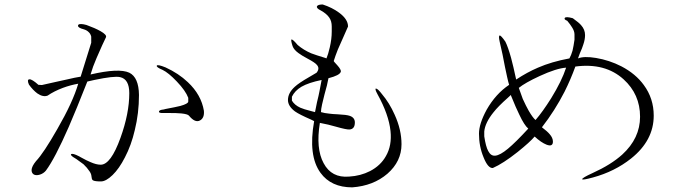

<svg xmlns="http://www.w3.org/2000/svg" viewBox="-20 -808 3040 852"><path d="M363.3 -697.3 350.6 -700.2Q327.1 -704.1 326.2 -694.3Q325.2 -684.6 352.5 -677.7Q365.2 -673.8 373 -666Q381.8 -658.2 384.8 -645.5V-618.2L337.9 -467.8Q312.5 -463.9 280.3 -456.1Q260.7 -452.1 226.6 -444.3L166 -430.7L150.4 -431.6Q122.1 -457 110.4 -456.1Q98.6 -455.1 108.4 -432.6Q126 -408.2 145.5 -393.6Q170.9 -376 191.4 -383.8Q219.7 -403.3 258.8 -418Q293 -430.7 327.1 -436.5Q303.7 -355.5 234.4 -235.4Q173.8 -128.9 139.6 -92.8Q121.1 -70.3 120.1 -53.7Q120.1 -39.1 130.9 -33.2Q141.6 -28.3 157.2 -33.2Q172.9 -38.1 183.6 -50.8Q223.6 -104.5 285.2 -245.1Q318.4 -321.3 367.2 -445.3L368.2 -446.3L398.4 -453.1Q486.3 -471.7 512.7 -465.8Q553.7 -457 553.7 -394.5Q553.7 -304.7 514.6 -196.3Q471.7 -77.1 426.8 -77.1Q407.2 -77.1 380.9 -88.9Q366.2 -94.7 337.9 -110.4L331.1 -114.3Q302.7 -128.9 295.9 -124Q290 -119.1 313.5 -105.5L318.4 -102.5Q340.8 -86.9 350.6 -79.1Q366.2 -64.5 377.9 -46.9Q382.8 -40 384.8 -32.2Q385.7 -28.3 386.7 -20.5Q387.7 -10.7 392.6 -7.8Q400.4 -2.9 427.7 -2.9Q450.2 -2.9 479.5 -31.2Q508.8 -59.6 534.2 -109.4Q562.5 -163.1 578.1 -230.5Q596.7 -305.7 596.7 -386.7Q595.7 -464.8 553.7 -485.4Q507.8 -506.8 381.8 -477.5Q391.6 -511.7 408.2 -549.8Q418 -572.3 433.6 -607.4L450.2 -642.6Q455.1 -653.3 425.8 -669.9Q401.4 -683.6 363.3 -697.3ZM815.4 -374V-357.4Q815.4 -347.7 780.3 -337.9Q760.7 -333 713.9 -324.2L707 -322.3Q685.5 -320.3 685.5 -312.5Q684.6 -305.7 705.1 -306.6H724.6Q766.6 -306.6 784.2 -304.7Q812.5 -301.8 818.4 -294.9Q845.7 -261.7 867.2 -273.4Q887.7 -284.2 884.8 -316.4Q873 -387.7 813.5 -443.4Q772.5 -482.4 714.8 -508.8Q678.7 -523.4 675.8 -516.6Q672.9 -509.8 701.2 -498Q727.5 -485.4 764.6 -446.3Q803.7 -405.3 815.4 -374Z M1452.1 -690.4V-668Q1452.1 -634.8 1443.4 -597.7Q1436.5 -567.4 1428.7 -548.8L1423.8 -550.8Q1381.8 -563.5 1361.3 -571.3Q1327.1 -585.9 1300.8 -608.4Q1280.3 -632.8 1274.4 -632.8Q1268.6 -633.8 1278.3 -603.5Q1284.2 -586.9 1304.7 -572.3Q1317.4 -562.5 1344.7 -547.9Q1377.9 -530.3 1385.7 -520.5Q1400.4 -504.9 1384.8 -485.4L1351.6 -465.8Q1305.7 -439.5 1288.1 -422.9Q1257.8 -395.5 1257.8 -364.3Q1257.8 -336.9 1289.1 -313.5Q1308.6 -299.8 1360.4 -277.3L1374 -270.5Q1346.7 -117.2 1402.3 -41Q1449.2 23.4 1543 23.4Q1636.7 16.6 1699.2 -37.1Q1761.7 -91.8 1761.7 -168Q1761.7 -232.4 1731.4 -298.8Q1708 -351.6 1674.8 -390.6Q1656.2 -415 1648.4 -415Q1641.6 -415 1655.3 -389.6Q1705.1 -299.8 1712.9 -226.6Q1719.7 -162.1 1692.4 -115.2Q1668.9 -73.2 1622.1 -48.8Q1580.1 -27.3 1529.3 -24.4Q1451.2 -17.6 1416 -84Q1380.9 -148.4 1399.4 -262.7Q1416 -259.8 1436.5 -254.9Q1448.2 -252 1469.7 -246.1Q1517.6 -232.4 1531.2 -233.4Q1554.7 -235.4 1554.7 -264.6Q1554.7 -286.1 1532.2 -293.9Q1518.6 -298.8 1478.5 -300.8Q1454.1 -301.8 1441.4 -303.7Q1419.9 -305.7 1404.3 -310.5Q1404.3 -322.3 1409.2 -344.7Q1413.1 -359.4 1419.9 -388.7Q1427.7 -418 1430.7 -428.7Q1435.5 -449.2 1437.5 -460.9Q1487.3 -473.6 1492.2 -489.3Q1495.1 -498 1476.6 -518.6Q1470.7 -524.4 1467.8 -528.3Q1462.9 -533.2 1460.9 -537.1Q1467.8 -559.6 1479.5 -588.9Q1486.3 -605.5 1502 -639.6L1524.4 -690.4Q1524.4 -722.7 1484.4 -752Q1454.1 -774.4 1412.1 -788.1Q1390.6 -788.1 1386.7 -780.3Q1382.8 -771.5 1403.3 -761.7Q1429.7 -747.1 1441.4 -729.5Q1452.1 -713.9 1452.1 -690.4ZM1275.4 -361.3V-378.9Q1288.1 -405.3 1317.4 -422.9Q1349.6 -441.4 1407.2 -453.1Q1403.3 -430.7 1397.5 -402.3Q1394.5 -385.7 1386.7 -354.5L1377.9 -310.5L1359.4 -315.4Q1328.1 -323.2 1312.5 -330.1Q1287.1 -341.8 1275.4 -361.3Z M2529.3 -655.3V-631.8Q2525.4 -603.5 2520.5 -583Q2514.6 -562.5 2506.8 -548.8Q2427.7 -534.2 2367.2 -507.8Q2319.3 -487.3 2270.5 -455.1Q2257.8 -514.6 2248 -550.8Q2234.4 -599.6 2222.7 -623Q2203.1 -651.4 2197.3 -650.4Q2191.4 -649.4 2197.3 -623Q2203.1 -598.6 2210 -566.4Q2213.9 -547.9 2220.7 -511.7Q2227.5 -479.5 2230.5 -465.8Q2235.4 -443.4 2239.3 -431.6Q2179.7 -391.6 2139.6 -321.3Q2105.5 -258.8 2105.5 -214.8Q2105.5 -158.2 2126 -109.4Q2145.5 -60.5 2167 -62.5Q2211.9 -82 2277.3 -133.8Q2332 -177.7 2352.5 -202.1Q2380.9 -175.8 2405.3 -166Q2433.6 -155.3 2433.6 -179.7Q2433.6 -196.3 2418.9 -212.9Q2409.2 -224.6 2384.8 -243.2Q2442.4 -317.4 2485.4 -401.4Q2512.7 -456.1 2533.2 -512.7Q2665 -530.3 2747.1 -456.1Q2820.3 -389.6 2820.3 -290Q2820.3 -194.3 2741.2 -122.1Q2691.4 -77.1 2609.4 -40Q2562.5 -18.6 2563.5 -12.7Q2564.5 -7.8 2611.3 -20.5Q2708 -46.9 2780.3 -104.5Q2880.9 -184.6 2880.9 -294.9Q2880.9 -371.1 2836.9 -430.7Q2800.8 -480.5 2737.3 -513.7Q2683.6 -541 2625 -550.8Q2571.3 -559.6 2544.9 -548.8L2552.7 -570.3Q2564.5 -596.7 2568.4 -610.4Q2576.2 -632.8 2576.2 -652.3Q2576.2 -676.8 2558.6 -696.3Q2549.8 -707 2522.5 -726.6L2520.5 -727.5Q2491.2 -735.4 2486.3 -728.5Q2481.4 -721.7 2497.1 -715.8Q2511.7 -698.2 2518.6 -686.5Q2529.3 -669.9 2529.3 -655.3ZM2299.8 -369.1 2282.2 -418Q2309.6 -440.4 2375 -470.7Q2449.2 -504.9 2492.2 -507.8Q2472.7 -448.2 2425.8 -372.1Q2387.7 -311.5 2356.4 -275.4Q2343.8 -286.1 2326.2 -316.4Q2314.5 -336.9 2299.8 -369.1ZM2128.9 -203.1V-224.6Q2132.8 -263.7 2169.9 -309.6Q2190.4 -335.9 2233.4 -374L2247.1 -386.7L2248 -382.8Q2270.5 -327.1 2284.2 -299.8Q2306.6 -252 2324.2 -237.3Q2268.6 -176.8 2234.4 -148.4Q2199.2 -119.1 2177.7 -117.2Q2158.2 -115.2 2146.5 -137.7Q2135.7 -157.2 2128.9 -203.1Z"/></svg>

Font: Batang
Style: Regular
Weight: 400
Version: Version 2.21